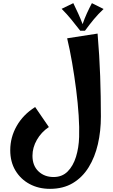

<svg xmlns="http://www.w3.org/2000/svg" viewBox="-20 -952 720 1218"><path d="M297 246Q225 246 168 215.5Q111 185 78 130Q45 75 45 1Q45 -81 86 -153Q127 -225 203 -273L290 -146Q242 -114 214 -65Q186 -16 186 36Q186 99 224 135Q262 171 320 171Q374 171 409 136Q444 101 462 43Q480 -15 482 -84Q484 -142 479 -220Q474 -298 463 -384Q452 -470 437.5 -554Q423 -638 406 -709L599 -739Q611 -598 615.5 -469Q620 -340 620 -213Q620 -120 601 -37.5Q582 45 542.5 109Q503 173 442 209.5Q381 246 297 246ZM445 -932Q461 -899 476 -866.5Q491 -834 504 -799Q516 -834 531 -867Q546 -900 563 -932L637 -895Q603 -863 576 -830.5Q549 -798 519 -757H489Q457 -798 431 -830Q405 -862 371 -896Z"/></svg>

Font: Marhey SemiBold
Style: Regular
Weight: 600
Designer: Nur Syamsi & Bustanul Arifin
Foundry: Namelatype
Version: Version 1.000; ttfautohint (v1.8.4.7-5d5b)